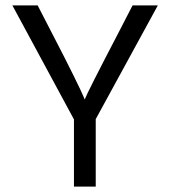

<svg xmlns="http://www.w3.org/2000/svg" viewBox="-20 -694 633 714"><path d="M567 -674 336 -251V0H255V-250L26 -674H120L171 -575Q223 -475 254 -412Q285 -349 290 -336L295 -324Q304 -349 422 -575L473 -674Z"/></svg>

Font: Hind Regular
Style: Regular
Weight: 400
Designer: Manushi Parikh, Satya Rajpurohit
Foundry: Indian Type Foundry
Version: Version 1.201;PS 1.0;hotconv 1.0.78;makeotf.lib2.5.61930; tt